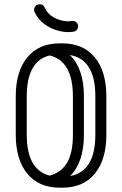

<svg xmlns="http://www.w3.org/2000/svg" viewBox="-20 -865 566 890"><path d="M53 -418Q53 -534 106.5 -599Q160 -664 257 -664H269Q366 -664 419.5 -599Q473 -534 473 -418V-241Q473 -125 419.5 -60Q366 5 269 5H257Q160 5 106.5 -60Q53 -125 53 -241ZM369 -241Q369 -113 305 -49Q422 -70 422 -241V-418Q422 -590 304 -610Q369 -547 369 -418ZM104 -418V-241Q104 -78 210 -51Q264 -65 291 -111Q318 -157 318 -241V-418Q318 -582 210 -608Q104 -582 104 -418ZM187 -830Q199 -804 221 -789.5Q243 -775 268 -769.5Q293 -764 314 -768Q325 -769 333 -762.5Q341 -756 342 -745Q343 -735 336.5 -727Q330 -719 319 -718Q292 -713 256.5 -721Q221 -729 189 -751Q157 -773 140 -810Q138 -814 138 -817Q137 -827 143.5 -835.5Q150 -844 160 -845Q180 -847 187 -830Z"/></svg>

Font: Libertine Sup
Style: Regular
Weight: 400
Designer: Bastien Sozeau
Foundry: NBR — Bastien Sozeau
Version: Version 2.003; ttfautohint (v1.8.4.7-5d5b);gftools[0.9.33]